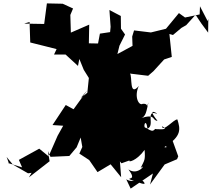

<svg xmlns="http://www.w3.org/2000/svg" viewBox="-20 -944 1246 1130"><path d="M743 0C731 14 785 3 831 -62C836 -1 830 -1 808 44C845 14 793 94 736 53C787 121 729 99 744 112C803 133 849 152 824 124C804 102 763 137 723 111L749 166L880 77L863 142L949 24L1022 -7L1029 -24L981 -157L980 -172C984 -113 951 -149 959 -71C952 -77 1026 -67 947 -78C1052 -143 1041 -185 1024 -241C1004 -244 939 -163 933 -201C990 -173 881 -187 903 -183C882 -195 896 -152 839 -192C818 -188 838 -260 848 -187C892 -204 839 -288 892 -278C938 -258 827 -331 907 -233C873 -234 900 -279 804 -247C841 -254 841 -292 854 -342C829 -278 869 -338 820 -333C798 -319 767 -374 797 -438C739 -371 760 -495 745 -511L852 -498L884 -526L946 -594L991 -609L977 -744L998 -738L1048 -780L1076 -796L1131 -857L1165 -806L1205 -752L1206 -832L1202 -820L1157 -907L1155 -859L1069 -841L1033 -867L943 -758L966 -777L868 -753L769 -765L758 -729L760 -674L671 -626L683 -675L716 -741L692 -775L691 -850L624 -885L631 -786L628 -755L568 -746L557 -688L503 -689L505 -799L397 -752L394 -856L410 -894L349 -922L256 -924L240 -803L122 -805L154 -815L158 -694L250 -671L313 -655L298 -623H366L439 -556L447 -597L473 -533L503 -485L494 -398L455 -367L494 -413L413 -301L367 -326L289 -208L352 -204L319 -145L266 -24L211 -69L91 -3L110 41L29 16L31 13L19 -20L56 25L145 76L166 73L150 100L272 5L262 -55L277 -21L388 -26L431 -77L471 -174L484 -207L486 -252L413 -249L447 -179L465 -76L468 -87L447 -40L505 -2L554 69L631 23L693 99L682 -41L681 -42L671 -84L730 -216L657 -90L606 -132L688 9L695 17Z"/></svg>

Font: Hussar Lance
Style: Italic
Weight: 700
Foundry: Cannot Into Space Fonts, PlusOne Fonts
Version: Version 2.27